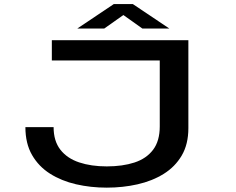

<svg xmlns="http://www.w3.org/2000/svg" viewBox="-20 -894 1140 926"><path d="M495 11Q417.5 11 347 -5.2Q276.5 -21.5 221.5 -56.2Q166.5 -91 134.5 -146.5Q102.5 -202 102.5 -281H238.5Q238.5 -214 271.2 -172Q304 -130 361.8 -110.8Q419.5 -91.5 495 -91.5Q571 -91.5 628.5 -110.2Q686 -129 718.2 -171.5Q750.5 -214 750.5 -284.5V-602.5H230V-700H888.5V-276Q888.5 -198.5 856.5 -144Q824.5 -89.5 769.2 -55.2Q714 -21 643.2 -5Q572.5 11 495 11ZM353 -756.5 529 -874.5H620.5L796.5 -756.5H666.5L575 -821.5L483 -756.5Z"/></svg>

Font: Trispace Expanded Medium
Style: Regular
Weight: 500
Width: 7
Designer: Tyler Finck
Foundry: Etcetera Type Company
Version: Version 1.210; ttfautohint (v1.8.3)